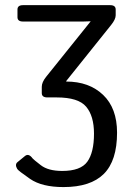

<svg xmlns="http://www.w3.org/2000/svg" viewBox="-20 -533 519 756"><path d="M47.9 132.3Q37.6 114.7 48.8 105.5L78.1 81.5Q92.8 69.3 108.4 90.8Q111.3 94.7 140.6 117.4Q169.9 140.1 225.1 140.1Q297.4 140.1 323.7 103.8Q350.1 67.4 350.1 -6.8Q350.1 -76.2 319.3 -112.8Q288.6 -149.4 203.1 -149.4H166.5Q144.5 -149.4 144.5 -166.5V-191.4Q144.5 -209 161.6 -230.5L336.4 -448.2V-449.2Q321.8 -448.2 307.1 -448.2H70.8Q48.8 -448.2 48.8 -465.3V-495.6Q48.8 -512.7 70.8 -512.7H413.6Q435.5 -512.7 435.5 -495.6V-472.7Q435.5 -457 417.5 -434.6L240.7 -213.9V-211.9Q331.1 -211.9 386 -159.4Q440.9 -106.9 440.9 -10.7Q440.9 99.6 388.9 151.6Q336.9 203.6 230 203.6Q145 203.6 98.4 171.4Q51.8 139.2 47.9 132.3Z"/></svg>

Font: Istok Web
Style: Regular
Weight: 400
Designer: Andrey V. Panov
Foundry: Andrey V. Panov
Version: Version 1.0.2g